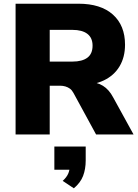

<svg xmlns="http://www.w3.org/2000/svg" viewBox="-20 -725 746 1035"><path d="M64 0V-705H403Q523 -705 588.5 -646.5Q654 -588 654 -484Q654 -417 624.5 -367.5Q595 -318 539.5 -291.5Q484 -265 403 -265L411 -283H459Q502 -283 535 -262.5Q568 -242 590 -200L700 0H498L376 -224Q368 -239 357 -247Q346 -255 332.5 -259Q319 -263 303 -263H248V0ZM248 -393H370Q423 -393 451 -414Q479 -435 479 -479Q479 -521 451 -542.5Q423 -564 370 -564H248ZM378 290 318 250Q339 231 347.5 211.5Q356 192 356 170L391 190H273V65H442V140Q442 186 428 223Q414 260 378 290Z"/></svg>

Font: Nunito Sans 12pt ExtraLight 12pt Black
Style: Regular
Weight: 900
Version: Version 3.101;gftools[0.9.27]